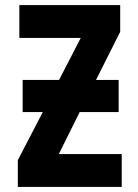

<svg xmlns="http://www.w3.org/2000/svg" viewBox="-20 -734 540 754"><path d="M458 -129H211L293 -294H446V-420H357L452 -609V-714H56V-585H297L212 -420H69V-294H148L50 -105V0H458Z"/></svg>

Font: Noto Sans Mono UI Condensed ExtraBold
Style: Regular
Weight: 800
Width: 3
Designer: Monotype Design team
Foundry: Monotype Imaging Inc.
Version: 1.000